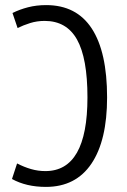

<svg xmlns="http://www.w3.org/2000/svg" viewBox="-20 -723 497 753"><path d="M160 10Q83 10 27 -21L47 -82Q74 -68 101.5 -60Q129 -52 158 -52Q323 -52 323 -341Q323 -495 282 -568Q241 -641 155 -641Q125 -641 98 -632.5Q71 -624 49 -613L29 -672Q57 -686 90 -694.5Q123 -703 161 -703Q280 -703 340 -611Q400 -519 400 -341Q400 -172 338.5 -81Q277 10 160 10Z"/></svg>

Font: Ubuntu Sans Condensed
Style: Regular
Weight: 400
Width: 3
Designer: Dalton Maag Ltd
Foundry: Dalton Maag Ltd
Version: Version 1.006; ttfautohint (v1.8.4.7-5d5b)